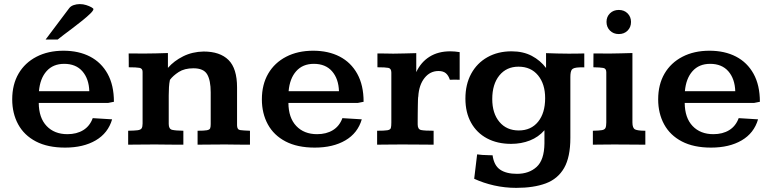

<svg xmlns="http://www.w3.org/2000/svg" viewBox="-20 -700 3738 929"><path d="M294.9 14.2Q210.9 14.2 153.8 -15.6Q96.7 -45.4 67.9 -98.4Q39.1 -151.4 39.1 -219.2Q39.1 -291 69.8 -343.8Q100.6 -396.5 156.7 -425.5Q212.9 -454.6 287.1 -454.6Q360.8 -454.6 415.5 -426.3Q470.2 -397.9 500.7 -342.8Q531.2 -287.6 531.2 -207.5L503.9 -202.1H167.5Q168 -129.9 205.6 -90.3Q243.2 -50.8 306.2 -50.8Q351.1 -50.8 382.8 -70.3Q414.6 -89.8 428.7 -128.4L522.5 -122.6Q502.9 -55.7 443.1 -20.8Q383.3 14.2 294.9 14.2ZM168.5 -258.8H412.1Q410.2 -318.8 378.7 -355Q347.2 -391.1 290.5 -391.1Q236.8 -391.1 205.3 -355.7Q173.8 -320.3 168.5 -258.8ZM200.7 -508.8 314.9 -660.6Q322.3 -670.4 336.4 -675.3Q350.6 -680.2 366.2 -680.2Q382.3 -680.2 397.5 -675.3Q412.6 -670.4 422.4 -664.8Q432.1 -659.2 432.1 -655.8Q431.6 -648.4 416.5 -633.8Q401.4 -619.1 378.7 -600.8Q356 -582.5 331.8 -564.2Q307.6 -545.9 287.6 -531Q267.6 -516.1 259.3 -508.8Z M600.1 0Q600.1 -2.4 600.1 -12.2Q600.1 -22 600.1 -33.9Q600.1 -45.9 600.1 -55.4Q600.1 -64.9 600.1 -67.4Q630.9 -67.9 645.8 -69.8Q660.6 -71.8 665.3 -79.1Q669.9 -86.4 669.9 -102.5V-352.5Q669.9 -369.1 654.5 -371.8Q639.2 -374.5 603 -374.5Q603 -377.9 603 -393.1Q603 -408.2 602.8 -423.1Q602.5 -438 602.5 -441.4Q622.1 -441.4 639.9 -441.2Q657.7 -440.9 674.3 -440.9Q704.6 -440.9 733.4 -441.7Q762.2 -442.4 792.5 -443.4V-371.6Q821.8 -405.3 866.2 -427.5Q910.6 -449.7 965.3 -450.7Q1044.4 -450.7 1085.7 -409.7Q1127 -368.7 1127 -276.9V-93.8Q1127 -72.8 1142.1 -70.6Q1157.2 -68.4 1189.5 -67.4V0Q1161.6 0 1134.8 -0.2Q1107.9 -0.5 1069.3 -1Q1031.7 -1 999.5 -0.5Q967.3 0 936 0V-67.4Q967.8 -67.4 981 -69.8Q994.1 -72.3 996.8 -79.1Q999.5 -85.9 999.5 -99.6V-253.4Q999.5 -311 982.4 -340.3Q965.3 -369.6 916 -369.6Q872.6 -369.6 844.7 -351.6Q816.9 -333.5 802.2 -313.5Q798.8 -297.4 797.6 -278.6Q796.4 -259.8 796.4 -238.8V-100.1Q796.4 -75.7 813 -71.8Q829.6 -67.9 867.2 -67.4V0Q835 0 804.4 -0.2Q773.9 -0.5 730.5 -1Q690.9 -1 660.6 -0.5Q630.4 0 600.1 0Z M1502.9 14.2Q1418.9 14.2 1361.8 -15.6Q1304.7 -45.4 1275.9 -98.4Q1247.1 -151.4 1247.1 -219.2Q1247.1 -291 1277.8 -343.8Q1308.6 -396.5 1364.7 -425.5Q1420.9 -454.6 1495.1 -454.6Q1568.8 -454.6 1623.5 -426.3Q1678.2 -397.9 1708.7 -342.8Q1739.3 -287.6 1739.3 -207.5L1711.9 -202.1H1375.5Q1376 -129.9 1413.6 -90.3Q1451.2 -50.8 1514.2 -50.8Q1559.1 -50.8 1590.8 -70.3Q1622.6 -89.8 1636.7 -128.4L1730.5 -122.6Q1710.9 -55.7 1651.1 -20.8Q1591.3 14.2 1502.9 14.2ZM1376.5 -258.8H1620.1Q1618.2 -318.8 1586.7 -355Q1555.2 -391.1 1498.5 -391.1Q1444.8 -391.1 1413.3 -355.7Q1381.8 -320.3 1376.5 -258.8Z M1804.7 0V-67.4Q1840.3 -67.4 1854.5 -69.8Q1868.7 -72.3 1871.1 -80.6Q1873.5 -88.9 1873.5 -106.9V-348.6Q1873.5 -368.7 1859.1 -371.6Q1844.7 -374.5 1806.2 -374.5V-441.4Q1815.9 -441.4 1834 -441.2Q1852.1 -440.9 1867.2 -440.7Q1882.3 -440.4 1882.3 -440.4Q1909.2 -440.4 1937 -441.4Q1964.8 -442.4 1994.1 -442.9V-351.1Q2016.6 -399.4 2058.3 -425.5Q2100.1 -451.7 2158.7 -451.7Q2180.2 -451.7 2204.1 -447.8V-314Q2193.8 -314.9 2180.2 -314.7Q2166.5 -314.5 2156.7 -314Q2149.9 -335 2137.2 -345.7Q2124.5 -356.4 2101.6 -356.4Q2061 -356.4 2034.2 -322.8Q2007.3 -289.1 2003.9 -233.4Q2002.9 -231 2002.4 -218Q2002 -205.1 2001.7 -187Q2001.5 -168.9 2001.2 -150.1Q2001 -131.3 2001 -117.2Q2001 -103 2001 -97.7Q2001 -74.2 2017.8 -70.8Q2034.7 -67.4 2078.1 -67.4V0Q2041.5 0 2006.8 -0.5Q1972.2 -1 1924.3 -1Q1885.3 -1 1859.1 -0.5Q1833 0 1804.7 0Z M2478 209Q2422.9 209 2370.8 197.3Q2318.8 185.5 2274.4 165L2288.6 46.9Q2294.9 48.3 2313.2 49.6Q2331.5 50.8 2347.4 51Q2363.3 51.3 2363.3 51.3Q2370.1 100.6 2399.9 120.8Q2429.7 141.1 2481.4 141.1Q2539.6 141.1 2576.4 107.7Q2613.3 74.2 2614.3 -5.9Q2614.3 -6.3 2614.3 -15.9Q2614.3 -25.4 2614.3 -37.6Q2614.3 -49.8 2614.3 -59.6Q2614.3 -69.3 2614.3 -69.8Q2585.4 -36.6 2543.9 -20.3Q2502.4 -3.9 2453.1 -3.9Q2386.2 -3.9 2336.4 -30.5Q2286.6 -57.1 2259.3 -106.4Q2231.9 -155.8 2231.9 -222.7Q2231.9 -292 2260 -343.5Q2288.1 -395 2338.6 -423.3Q2389.2 -451.7 2455.1 -451.7Q2511.2 -451.7 2553 -429.7Q2594.7 -407.7 2622.1 -371.1V-442.9Q2649.4 -441.9 2676.5 -441.2Q2703.6 -440.4 2731.4 -440.4Q2754.9 -440.4 2772.2 -440.7Q2789.6 -440.9 2807.1 -441.4V-374Q2799.3 -374 2794.2 -374.3Q2789.1 -374.5 2783.7 -374Q2754.4 -373 2747.1 -363.5Q2739.7 -354 2739.7 -327.1V-32.7Q2739.7 60.1 2709.5 112.8Q2679.2 165.5 2620.8 187.3Q2562.5 209 2478 209ZM2490.2 -68.8Q2549.3 -68.8 2583.5 -110.8Q2617.7 -152.8 2617.7 -225.1Q2617.7 -293.5 2583.3 -335.4Q2548.8 -377.4 2488.8 -377.4Q2430.7 -377.4 2396.2 -335Q2361.8 -292.5 2361.8 -220.7Q2361.8 -151.4 2396.5 -110.1Q2431.2 -68.8 2490.2 -68.8Z M2848.6 0V-67.4Q2878.9 -67.9 2892.6 -70.3Q2906.2 -72.8 2909.9 -81.5Q2913.6 -90.3 2913.6 -107.9V-350.6Q2913.6 -368.7 2898.9 -371.3Q2884.3 -374 2851.1 -374.5Q2851.1 -391.6 2851.3 -408.2Q2851.6 -424.8 2851.6 -441.4Q2871.6 -441.4 2890.4 -441.2Q2909.2 -440.9 2927.2 -440.9Q2954.6 -441.4 2982.9 -441.9Q3011.2 -442.4 3040 -443.4V-107.4Q3040 -80.1 3053 -73.7Q3065.9 -67.4 3102.5 -67.4V0Q3087.4 0 3066.9 -0.2Q3046.4 -0.5 3025.1 -0.5Q3003.9 -0.5 2985.6 -0.7Q2967.3 -1 2956.5 -1Q2923.8 -1 2899.4 -0.5Q2875 0 2848.6 0ZM2974.1 -535.2Q2948.2 -535.2 2931.4 -552Q2914.6 -568.8 2914.6 -594.2Q2914.6 -619.1 2931.4 -635.5Q2948.2 -651.9 2974.1 -651.9Q3000 -651.9 3016.6 -635.3Q3033.2 -618.7 3033.2 -593.8Q3033.2 -568.4 3016.6 -551.8Q3000 -535.2 2974.1 -535.2Z M3420.4 14.2Q3336.4 14.2 3279.3 -15.6Q3222.2 -45.4 3193.4 -98.4Q3164.6 -151.4 3164.6 -219.2Q3164.6 -291 3195.3 -343.8Q3226.1 -396.5 3282.2 -425.5Q3338.4 -454.6 3412.6 -454.6Q3486.3 -454.6 3541 -426.3Q3595.7 -397.9 3626.2 -342.8Q3656.7 -287.6 3656.7 -207.5L3629.4 -202.1H3293Q3293.5 -129.9 3331.1 -90.3Q3368.7 -50.8 3431.6 -50.8Q3476.6 -50.8 3508.3 -70.3Q3540 -89.8 3554.2 -128.4L3647.9 -122.6Q3628.4 -55.7 3568.6 -20.8Q3508.8 14.2 3420.4 14.2ZM3293.9 -258.8H3537.6Q3535.6 -318.8 3504.2 -355Q3472.7 -391.1 3416 -391.1Q3362.3 -391.1 3330.8 -355.7Q3299.3 -320.3 3293.9 -258.8Z"/></svg>

Font: Kameron SemiBold
Style: Regular
Weight: 600
Designer: Vernon Adams
Foundry: Vernon Adams
Version: Version 1.100